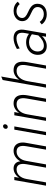

<svg xmlns="http://www.w3.org/2000/svg" viewBox="1141 -1903 774 3096"><g transform="rotate(-90 1528.0 -355.0)"><path d="M82 0 172 -511H223L210 -433.5Q235 -474 275.8 -498.5Q316.5 -523 360.5 -523Q409.5 -523 439.2 -495Q469 -467 475 -414Q503 -465.5 547.8 -494.2Q592.5 -523 644.5 -523Q694 -523 726.5 -498.2Q759 -473.5 771.5 -428.5Q784 -383.5 773 -323L715.5 0H663L718 -317Q731.5 -394.5 709.8 -434.5Q688 -474.5 632 -474.5Q577 -474.5 535.5 -432.5Q494 -390.5 482 -320.5L425 0H373L428 -317Q441 -394 420 -434.2Q399 -474.5 345.5 -474.5Q286.5 -474.5 244.2 -430.8Q202 -387 189 -310.5L135 0Z M895.5 0 985.5 -511H1037.5L948 0ZM1029.5 -617Q1016.5 -617 1007.5 -626Q998.5 -635 998.5 -648.5Q998.5 -667 1011.2 -680Q1024 -693 1041.5 -693Q1055 -693 1063.8 -684Q1072.5 -675 1072.5 -660.5Q1072.5 -643 1060 -630Q1047.5 -617 1029.5 -617Z M1127 0 1217 -511H1269L1255 -431.5Q1281 -474 1321.8 -498.5Q1362.5 -523 1408.5 -523Q1463 -523 1496 -497.5Q1529 -472 1540 -423Q1551 -374 1539 -303L1485 0H1433L1487 -308.5Q1501.5 -392 1479 -433.2Q1456.5 -474.5 1396 -474.5Q1332.5 -474.5 1289.2 -428.8Q1246 -383 1232 -300L1180 0Z M1663 0 1786 -699 1842 -722 1791 -431Q1817 -473.5 1857.8 -498.2Q1898.5 -523 1943.5 -523Q1999 -523 2032.5 -498.5Q2066 -474 2076.2 -425Q2086.5 -376 2073.5 -303L2020 0H1968.5L2023 -312.5Q2037.5 -393.5 2014.5 -434Q1991.5 -474.5 1932 -474.5Q1869.5 -474.5 1825.8 -427.8Q1782 -381 1767.5 -299.5L1715.5 0Z M2331 12Q2267 12 2229.2 -26.8Q2191.5 -65.5 2191.5 -132Q2191.5 -187.5 2217.8 -230Q2244 -272.5 2290.2 -296.8Q2336.5 -321 2396.5 -321Q2434.5 -321 2467.8 -309.5Q2501 -298 2531 -274.5L2542 -334Q2556 -407 2534.8 -441.8Q2513.5 -476.5 2456 -476.5Q2422 -476.5 2379.8 -463Q2337.5 -449.5 2294.5 -424.5L2286.5 -469.5Q2334.5 -496.5 2377.8 -509.8Q2421 -523 2459.5 -523Q2513 -523 2546.5 -501.8Q2580 -480.5 2592 -439.5Q2604 -398.5 2593.5 -339L2534.5 0H2483.5L2494.5 -64Q2459 -27 2417.2 -7.5Q2375.5 12 2331 12ZM2338.5 -34.5Q2381 -34.5 2423 -57.2Q2465 -80 2505 -124.5L2523.5 -228Q2493.5 -250.5 2460.8 -262.2Q2428 -274 2394.5 -274Q2351 -274 2317.5 -256Q2284 -238 2265 -206.5Q2246 -175 2246 -134.5Q2246 -89 2271 -61.8Q2296 -34.5 2338.5 -34.5Z M2842.5 12Q2809.5 12 2779.5 2.2Q2749.5 -7.5 2724.5 -25.8Q2699.5 -44 2682 -69.5L2722.5 -101.5Q2745 -70 2777 -52.8Q2809 -35.5 2845 -35.5Q2900 -35.5 2931.2 -62.5Q2962.5 -89.5 2962.5 -136.5Q2962.5 -169.5 2939.8 -193.5Q2917 -217.5 2858 -243Q2789 -273.5 2762 -305.5Q2735 -337.5 2735 -383Q2735 -423.5 2757 -455Q2779 -486.5 2816.5 -504.8Q2854 -523 2901 -523Q2948 -523 2986.8 -505Q3025.5 -487 3048.5 -454.5L3009.5 -424.5Q2966 -476 2896.5 -476Q2849.5 -476 2817.8 -450.2Q2786 -424.5 2786 -384.5Q2786 -356 2807.2 -334.2Q2828.5 -312.5 2885 -287.5Q2956.5 -256.5 2985.8 -222Q3015 -187.5 3015 -139Q3015 -69.5 2968.8 -28.8Q2922.5 12 2842.5 12Z"/></g></svg>

Font: Overpass ExtraLight
Style: Italic
Weight: 250
Italic angle: -10°
Designer: Delve Withrington, Dave Bailey, Thomas Jockin
Foundry: Delve Fonts LLC
Version: Version 4.000